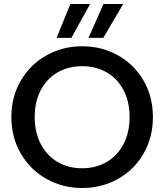

<svg xmlns="http://www.w3.org/2000/svg" viewBox="-20 -936 824 963"><path d="M338 -746H264L333 -916H432ZM498 -746H424L499 -916H598ZM392 7Q295 7 213.5 -38.5Q132 -84 84.5 -165.5Q37 -247 37 -349Q37 -451 84.5 -532Q132 -613 213.5 -658.5Q295 -704 392 -704Q490 -704 571.5 -658.5Q653 -613 700 -532Q747 -451 747 -349Q747 -247 700 -165.5Q653 -84 571.5 -38.5Q490 7 392 7ZM392 -92Q461 -92 515 -123.5Q569 -155 599.5 -213.5Q630 -272 630 -349Q630 -426 599.5 -484Q569 -542 515 -573Q461 -604 392 -604Q323 -604 269 -573Q215 -542 184.5 -484Q154 -426 154 -349Q154 -272 184.5 -213.5Q215 -155 269 -123.5Q323 -92 392 -92Z"/></svg>

Font: Fz Poppins Med
Style: Regular
Weight: 500
Designer: Ninad Kale (Devanagari), Jonny Pinhorn (Latin)
Foundry: Indian Type Foundry
Version: Vit hóa bi Vntype.Com & FontZin.Com